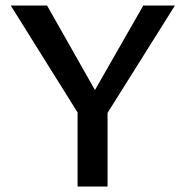

<svg xmlns="http://www.w3.org/2000/svg" viewBox="-20 -678 675 698"><path d="M284 -234 19 -658H151L355 -298ZM262 0V-297H371V0ZM353 -239 295 -298 501 -658H616Z"/></svg>

Font: Ysabeau Infant SemiBold
Style: Regular
Weight: 600
Designer: Christian Thalmann (Catharsis Fonts)
Version: Version 2.002; featfreeze: ss01,ss02,lnum